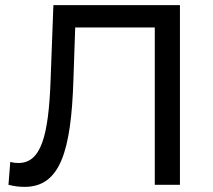

<svg xmlns="http://www.w3.org/2000/svg" viewBox="-20 -720 830 748"><path d="M188 -700 177 -405C169 -188 139 -85 52 -85C41 -85 32 -86 20 -89L13 0C37 6 56 8 76 8C214 8 257 -130 266 -408L273 -613H583V0H681V-700Z"/></svg>

Font: AWKNG-Font Medium
Style: Regular
Weight: 500
Designer: Awakening Church
Foundry: Awakening Church
Version: Version 1.700;PS 001.700;hotconv 1.0.88;makeotf.lib2.5.64775